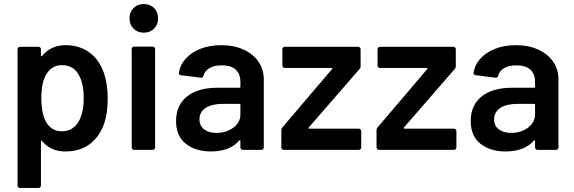

<svg xmlns="http://www.w3.org/2000/svg" viewBox="-20 -743 2847 952"><path d="M514 -254Q514 -183 497 -132Q474 -66 425.5 -29Q377 8 303 8Q232 8 189 -43Q187 -46 185 -45Q183 -44 183 -41V177Q183 182 179.5 185.5Q176 189 171 189H79Q74 189 70.5 185.5Q67 182 67 177V-499Q67 -504 70.5 -507.5Q74 -511 79 -511H171Q176 -511 179.5 -507.5Q183 -504 183 -499V-468Q183 -465 185 -464Q187 -463 189 -466Q233 -519 304 -519Q375 -519 424 -482.5Q473 -446 496 -379Q514 -324 514 -254ZM395 -256Q395 -329 371 -371Q345 -420 286 -420Q236 -420 208 -372Q185 -333 185 -256Q185 -177 210 -136Q236 -92 286 -92Q338 -92 366 -134Q395 -178 395 -256Z M622 -652Q622 -683 642 -703Q662 -723 693 -723Q724 -723 744 -703Q764 -683 764 -652Q764 -621 744 -601Q724 -581 693 -581Q662 -581 642 -601Q622 -621 622 -652ZM645 -512H737Q742 -512 745.5 -508.5Q749 -505 749 -500V-12Q749 -7 745.5 -3.5Q742 0 737 0H645Q640 0 636.5 -3.5Q633 -7 633 -12V-500Q633 -505 636.5 -508.5Q640 -512 645 -512Z M1288 -349V-12Q1288 -7 1284.5 -3.5Q1281 0 1276 0H1184Q1179 0 1175.5 -3.5Q1172 -7 1172 -12V-44Q1172 -47 1170 -47.5Q1168 -48 1166 -46Q1120 8 1025 8Q950 8 901.5 -30Q853 -68 853 -143Q853 -221 907 -264.5Q961 -308 1060 -308H1167Q1172 -308 1172 -313V-337Q1172 -376 1149 -397.5Q1126 -419 1080 -419Q1042 -419 1019 -405.5Q996 -392 989 -368Q986 -356 975 -358L878 -370Q873 -371 869.5 -373.5Q866 -376 867 -380Q872 -420 900 -451.5Q928 -483 974 -501Q1020 -519 1077 -519Q1140 -519 1188 -497Q1236 -475 1262 -436.5Q1288 -398 1288 -349ZM1172 -176V-223Q1172 -228 1167 -228H1084Q1031 -228 1000 -208Q969 -188 969 -151Q969 -119 992.5 -101.5Q1016 -84 1053 -84Q1102 -84 1137 -110Q1172 -136 1172 -176Z M1380 -111 1626 -400Q1631 -406 1623 -406H1392Q1387 -406 1383.5 -409.5Q1380 -413 1380 -418V-499Q1380 -504 1383.5 -507.5Q1387 -511 1392 -511H1756Q1761 -511 1764.5 -507.5Q1768 -504 1768 -499V-414Q1768 -406 1762 -400L1511 -111Q1507 -105 1514 -105H1759Q1764 -105 1767.5 -101.5Q1771 -98 1771 -93V-12Q1771 -7 1767.5 -3.5Q1764 0 1759 0H1387Q1382 0 1378.5 -3.5Q1375 -7 1375 -12V-97Q1375 -106 1380 -111Z M1852 -111 2098 -400Q2103 -406 2095 -406H1864Q1859 -406 1855.5 -409.5Q1852 -413 1852 -418V-499Q1852 -504 1855.5 -507.5Q1859 -511 1864 -511H2228Q2233 -511 2236.5 -507.5Q2240 -504 2240 -499V-414Q2240 -406 2234 -400L1983 -111Q1979 -105 1986 -105H2231Q2236 -105 2239.5 -101.5Q2243 -98 2243 -93V-12Q2243 -7 2239.5 -3.5Q2236 0 2231 0H1859Q1854 0 1850.5 -3.5Q1847 -7 1847 -12V-97Q1847 -106 1852 -111Z M2749 -349V-12Q2749 -7 2745.5 -3.5Q2742 0 2737 0H2645Q2640 0 2636.5 -3.5Q2633 -7 2633 -12V-44Q2633 -47 2631 -47.5Q2629 -48 2627 -46Q2581 8 2486 8Q2411 8 2362.5 -30Q2314 -68 2314 -143Q2314 -221 2368 -264.5Q2422 -308 2521 -308H2628Q2633 -308 2633 -313V-337Q2633 -376 2610 -397.5Q2587 -419 2541 -419Q2503 -419 2480 -405.5Q2457 -392 2450 -368Q2447 -356 2436 -358L2339 -370Q2334 -371 2330.5 -373.5Q2327 -376 2328 -380Q2333 -420 2361 -451.5Q2389 -483 2435 -501Q2481 -519 2538 -519Q2601 -519 2649 -497Q2697 -475 2723 -436.5Q2749 -398 2749 -349ZM2633 -176V-223Q2633 -228 2628 -228H2545Q2492 -228 2461 -208Q2430 -188 2430 -151Q2430 -119 2453.5 -101.5Q2477 -84 2514 -84Q2563 -84 2598 -110Q2633 -136 2633 -176Z"/></svg>

Font: Barlow SemiBold
Style: Regular
Weight: 600
Designer: Jeremy Tribby
Foundry: Tribby Type
Version: Version 1.422